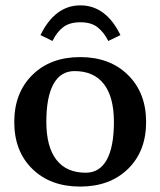

<svg xmlns="http://www.w3.org/2000/svg" viewBox="-20 -688 598 716"><path d="M383.8 -535.2Q367.7 -567.4 344 -586.2Q320.3 -605 279.8 -605Q239.3 -605 215.3 -586.4Q191.4 -567.9 175.8 -535.2L130.9 -557.1Q185.1 -668 279.8 -668Q375 -668 429.2 -557.1ZM299.8 -43.9Q351.6 -43.9 378.2 -92.3Q404.8 -140.6 404.8 -232.9Q404.8 -326.2 367.4 -374.5Q330.1 -422.9 257.8 -422.9Q206.1 -422.9 179.4 -374.5Q152.8 -326.2 152.8 -233.9Q152.8 -140.6 190.2 -92.3Q227.5 -43.9 299.8 -43.9ZM100.6 -408.4Q168 -475.1 278.8 -475.1Q389.6 -475.1 457.3 -408.4Q524.9 -341.8 524.9 -232.9Q524.9 -124 457.3 -58.1Q389.6 7.8 278.8 7.8Q168 7.8 100.6 -58.1Q33.2 -124 33.2 -232.9Q33.2 -341.8 100.6 -408.4Z"/></svg>

Font: Resagokr
Style: Bold
Weight: 600
Designer: gluk
Foundry: gluk
Version: Version 0.95